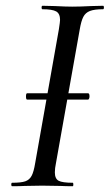

<svg xmlns="http://www.w3.org/2000/svg" viewBox="-20 -645 380 665"><path d="M70 -311Q70 -322 74 -322H285Q290 -322 290 -311Q290 -307 288.5 -303.5Q287 -300 285 -300H74Q70 -300 70 -311ZM22 -12Q53 -12 67.5 -17Q82 -22 89.5 -36Q97 -50 102 -81L184 -544Q188 -570 188 -576Q188 -598 174.5 -605.5Q161 -613 127 -613Q124 -613 124 -619Q124 -625 127 -625L170 -624Q208 -622 230 -622Q258 -622 296 -624L337 -625Q340 -625 340 -619Q340 -613 337 -613Q307 -613 291.5 -607Q276 -601 268.5 -586.5Q261 -572 256 -542L174 -81Q170 -62 170 -48Q170 -26 183 -19Q196 -12 232 -12Q234 -12 234 -6Q234 0 232 0Q206 0 190 -1L126 -2L66 -1Q50 0 22 0Q19 0 19 -6Q19 -12 22 -12Z"/></svg>

Font: Cormorant Infant Medium
Style: Italic
Weight: 500
Italic angle: -10°
Designer: Christian Thalmann (Catharsis Fonts)
Foundry: Catharsis Fonts
Version: Version 4.000